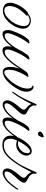

<svg xmlns="http://www.w3.org/2000/svg" viewBox="587 -963 384 1598"><g transform="rotate(90 779.0 -164.0)"><path d="M70 4Q43 4 23 -9.5Q3 -23 3 -58Q3 -80 14 -106.5Q25 -133 42.5 -158.5Q60 -184 81 -201Q86 -205 94 -205Q106 -217 121.5 -223Q137 -229 151 -229Q176 -229 197.5 -213Q219 -197 219 -162Q219 -142 208 -114Q198 -88 177 -60.5Q156 -33 128.5 -14.5Q101 4 70 4ZM69 -8Q91 -8 114.5 -25Q138 -42 158 -68.5Q178 -95 187 -122Q197 -149 197 -170Q197 -196 183 -207.5Q169 -219 152 -219Q125 -219 105 -201Q115 -195 107 -189Q93 -177 75.5 -156Q58 -135 48 -117Q41 -105 35.5 -86Q30 -67 30 -50Q30 -33 38.5 -20.5Q47 -8 69 -8Z M264 7Q246 7 238 -5Q230 -17 230 -35Q230 -49 233 -62Q235 -68 243.5 -92Q252 -116 266.5 -145Q281 -174 298 -195.5Q315 -217 333 -217Q341 -217 341 -213Q341 -209 337 -205Q317 -181 299.5 -148.5Q282 -116 270.5 -87Q259 -58 257 -43Q254 -11 276 -11Q295 -11 316.5 -28.5Q338 -46 358.5 -73.5Q379 -101 394 -131Q410 -162 429 -189.5Q448 -217 468 -217Q476 -217 476 -213Q476 -209 472 -205Q452 -181 434.5 -148.5Q417 -116 405.5 -87Q394 -58 392 -43Q389 -11 411 -11Q433 -11 456 -31Q479 -51 499 -77Q519 -103 531 -121Q535 -125 536 -125Q539 -125 539 -120Q539 -116 536 -111Q520 -85 497.5 -57.5Q475 -30 450 -11.5Q425 7 399 7Q381 7 373 -5Q365 -17 365 -35Q365 -49 368 -62L370 -71Q351 -46 330.5 -26Q310 -6 290 1Q275 7 264 7Z M578 5Q567 5 559 0Q547 -6 542 -22Q537 -38 537 -57Q537 -76 540.5 -94Q544 -112 548 -124Q549 -127 550 -129.5Q551 -132 552 -135Q543 -122 536 -112Q529 -102 526 -98Q525 -96 522 -96Q519 -96 517.5 -98.5Q516 -101 519 -104Q523 -110 532.5 -124.5Q542 -139 554 -156.5Q566 -174 574 -186Q589 -208 615 -208H618Q621 -208 621 -206Q621 -205 616 -197Q606 -183 592.5 -157Q579 -131 569.5 -101.5Q560 -72 560 -47Q560 -27 569 -13Q573 -7 582 -7Q591 -7 602.5 -14Q614 -21 623 -29Q645 -47 666.5 -76Q688 -105 702.5 -138Q717 -171 717 -201Q717 -217 712 -228Q707 -239 696 -241Q692 -241 692 -245Q692 -251 700 -251Q720 -251 731.5 -234.5Q743 -218 743 -192Q743 -178 739 -162Q735 -146 727 -130Q714 -105 693 -75.5Q672 -46 645 -23.5Q618 -1 587 4Q584 5 578 5Z M851 6Q834 6 824.5 -5.5Q815 -17 815 -33Q815 -48 822 -62Q833 -85 850.5 -107.5Q868 -130 883 -147Q893 -160 893 -169Q893 -181 878 -193Q866 -201 856 -214Q849 -224 846 -234Q830 -201 805.5 -157.5Q781 -114 755 -80Q751 -74 747 -74Q744 -74 744 -78Q744 -80 745 -82Q746 -84 751 -91Q777 -127 793 -158Q809 -189 821 -216L843 -265Q844 -267 845.5 -270.5Q847 -274 848 -275Q850 -277 852 -277Q856 -277 858 -273Q860 -269 858 -263Q856 -252 861 -241Q866 -230 874 -221Q882 -213 897 -206Q912 -199 924 -190Q936 -181 933 -167Q929 -148 912 -130Q895 -112 878 -92Q866 -79 856.5 -66Q847 -53 842 -39Q841 -36 840.5 -33Q840 -30 840 -27Q840 -9 859 -9Q865 -9 874 -12Q899 -21 920.5 -42Q942 -63 957.5 -84Q973 -105 978 -113Q986 -125 988 -125Q991 -125 991 -120Q991 -115 988 -110Q966 -75 938 -44Q910 -13 878 0Q863 6 851 6Z M1092 -288Q1078 -288 1075 -305Q1074 -313 1085 -321Q1096 -329 1103 -332Q1108 -334 1111 -335Q1114 -336 1116 -336Q1123 -336 1123 -329Q1123 -321 1117.5 -310Q1112 -299 1112 -299Q1111 -295 1105 -291.5Q1099 -288 1092 -288ZM992 7Q974 7 966 -5Q958 -17 958 -35Q958 -49 961 -62Q963 -68 971.5 -92Q980 -116 994.5 -145Q1009 -174 1026 -195.5Q1043 -217 1061 -217Q1069 -217 1069 -213Q1069 -209 1065 -205Q1045 -181 1027.5 -148.5Q1010 -116 998.5 -87Q987 -58 985 -43Q982 -11 1004 -11Q1007 -11 1010 -11.5Q1013 -12 1017 -13Q1038 -20 1058 -39Q1078 -58 1095 -81Q1112 -104 1123 -121Q1127 -125 1128 -125Q1131 -125 1131 -120Q1131 -115 1128 -110Q1106 -76 1076.5 -43Q1047 -10 1018 1Q1003 7 992 7Z M1188 8Q1147 8 1128 -10.5Q1109 -29 1109 -60Q1109 -68 1110.5 -76.5Q1112 -85 1114 -94Q1119 -112 1130.5 -136Q1142 -160 1159 -183Q1176 -206 1196 -221Q1216 -236 1238 -236Q1256 -236 1265.5 -223Q1275 -210 1275 -192Q1275 -173 1263.5 -153.5Q1252 -134 1233 -122Q1211 -107 1183 -107Q1165 -107 1150 -114Q1135 -84 1135 -55Q1135 -34 1147 -19Q1159 -4 1187 -4Q1221 -4 1247 -20.5Q1273 -37 1295.5 -64Q1318 -91 1339 -122Q1342 -125 1343 -125Q1346 -125 1346 -120Q1346 -115 1343 -110Q1325 -82 1302.5 -55Q1280 -28 1252 -10Q1224 8 1188 8ZM1173 -121Q1199 -121 1222 -139Q1233 -147 1241 -158Q1249 -169 1252 -180Q1255 -191 1255 -199Q1255 -222 1238 -222Q1227 -222 1213 -209Q1201 -198 1188.5 -181Q1176 -164 1167 -148.5Q1158 -133 1155 -126Q1162 -121 1173 -121Z M1418 6Q1401 6 1391.5 -5.5Q1382 -17 1382 -33Q1382 -48 1389 -62Q1400 -85 1417.5 -107.5Q1435 -130 1450 -147Q1460 -160 1460 -169Q1460 -181 1445 -193Q1433 -201 1423 -214Q1416 -224 1413 -234Q1397 -201 1372.5 -157.5Q1348 -114 1322 -80Q1318 -74 1314 -74Q1311 -74 1311 -78Q1311 -80 1312 -82Q1313 -84 1318 -91Q1344 -127 1360 -158Q1376 -189 1388 -216L1410 -265Q1411 -267 1412.5 -270.5Q1414 -274 1415 -275Q1417 -277 1419 -277Q1423 -277 1425 -273Q1427 -269 1425 -263Q1423 -252 1428 -241Q1433 -230 1441 -221Q1449 -213 1464 -206Q1479 -199 1491 -190Q1503 -181 1500 -167Q1496 -148 1479 -130Q1462 -112 1445 -92Q1433 -79 1423.5 -66Q1414 -53 1409 -39Q1408 -36 1407.5 -33Q1407 -30 1407 -27Q1407 -9 1426 -9Q1432 -9 1441 -12Q1466 -21 1487.5 -42Q1509 -63 1524.5 -84Q1540 -105 1545 -113Q1553 -125 1555 -125Q1558 -125 1558 -120Q1558 -115 1555 -110Q1533 -75 1505 -44Q1477 -13 1445 0Q1430 6 1418 6Z"/></g></svg>

Font: Waterfall
Style: Regular
Weight: 400
Designer: Robert E. Leuschke
Foundry: Robert E. Leuschke
Version: Version 1.010; ttfautohint (v1.8.3)